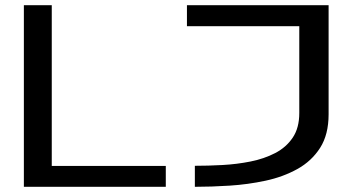

<svg xmlns="http://www.w3.org/2000/svg" viewBox="-20 -720 1340 740"><path d="M72 0V-700H179.5V-80.5H619V0ZM731 0V-81Q782 -81 837.5 -84Q893 -87 945.5 -97.5Q998 -108 1040.5 -130Q1083 -152 1108.2 -189.5Q1133.5 -227 1133.5 -284.5V-619H700.5V-700H1246.5V-279.5Q1246.5 -201.5 1213.8 -150.2Q1181 -99 1126 -68.5Q1071 -38 1003.2 -23.5Q935.5 -9 865 -4.5Q794.5 0 731 0Z"/></svg>

Font: Trispace Expanded
Style: Regular
Weight: 400
Width: 7
Designer: Tyler Finck
Foundry: Etcetera Type Company
Version: Version 1.210; ttfautohint (v1.8.3)